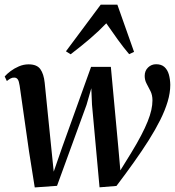

<svg xmlns="http://www.w3.org/2000/svg" viewBox="-24 -810 766 840"><path d="M128 10 103 -147.5 62 -435Q59 -455.5 53.5 -463Q48 -470.5 38.5 -470.5Q29.5 -471 21.8 -466.5Q14 -462 6 -455.5L-3.5 -475.5Q6.5 -487 22.5 -499Q38.5 -511 59 -519.8Q79.5 -528.5 101 -528.5Q137.5 -528.5 152.5 -507.5Q167.5 -486.5 171.5 -448L199.5 -171.5L211 -59L248.5 -167L374.5 -517.5H461L493.5 -166.5L502.5 -64.5L549.5 -140.5Q575.5 -183 593.2 -217Q611 -251 622 -278.5Q633 -306 638 -328.5Q643 -351 643 -371Q643 -394 634.5 -411Q626 -428 617.5 -443.8Q609 -459.5 609 -478Q609 -500.5 623.8 -514.8Q638.5 -529 659 -529Q682 -529 695.5 -516.8Q709 -504.5 714.8 -484Q720.5 -463.5 721 -439Q721 -404 709.5 -365.5Q698 -327 677 -285Q656 -243 627 -197Q598 -151 562.2 -100.8Q526.5 -50.5 485.5 3.5L411.5 9.5L378.5 -352L375.5 -424L354.5 -351L225.5 3ZM285 -572.5 264.5 -585.5 416.5 -789.5H489.5L562.5 -583L541 -573Q516 -602.5 491.8 -636Q467.5 -669.5 441 -708Q408.5 -674 370 -641Q331.5 -608 285 -572.5Z"/></svg>

Font: Merriweather 120pt Medium
Style: Italic
Weight: 500
Italic angle: -7.8°
Version: Version 2.101